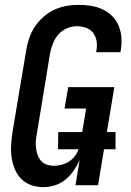

<svg xmlns="http://www.w3.org/2000/svg" viewBox="-20 -763 540 791"><path d="M159 8Q132 8 108 -0.5Q84 -9 67 -26.5Q50 -44 40.5 -67.5Q31 -91 27.5 -116.5Q24 -142 26 -168.5Q28 -195 32 -222L88 -556Q92 -581 100.5 -606Q109 -631 123.5 -653Q138 -675 159 -693.5Q180 -712 204 -723Q228 -734 253.5 -738.5Q279 -743 304 -743Q330 -743 355 -739Q380 -735 402.5 -724.5Q425 -714 442 -697Q459 -680 468.5 -657.5Q478 -635 480 -609.5Q482 -584 478 -558L476 -548H376L377 -554Q381 -574 378 -593Q375 -612 364 -627Q353 -642 334.5 -648.5Q316 -655 297 -655Q276 -655 255 -646Q234 -637 220 -620.5Q206 -604 198 -583.5Q190 -563 186 -542L131 -207Q128 -192 127.5 -177.5Q127 -163 129 -149Q131 -135 136 -122Q141 -109 150.5 -99Q160 -89 173.5 -84.5Q187 -80 202 -80Q221 -80 241 -86.5Q261 -93 276.5 -107Q292 -121 300.5 -140Q309 -159 312 -179L335 -316H246L261 -404H451L384 0H291L308 -103Q298 -81 283.5 -60Q269 -39 249.5 -23Q230 -7 206 0.5Q182 8 159 8ZM456 -148H219L220 -219H456Z"/></svg>

Font: Iosevka Term Curly Semibold
Style: Italic
Weight: 600
Italic angle: -9°
Designer: Belleve Invis
Foundry: Belleve Invis
Version: Version 32.3.0